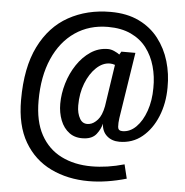

<svg xmlns="http://www.w3.org/2000/svg" viewBox="-61 -869 1026 1063"><g transform="rotate(5 452.0 -338.0)"><path d="M470 134Q354 134 260.5 89Q167 44 113 -48Q59 -140 59 -282Q59 -462 117 -579Q175 -696 277.5 -753Q380 -810 511 -810Q602 -810 668.5 -778Q735 -746 778 -690.5Q821 -635 841.5 -565.5Q862 -496 861 -421Q861 -333 831 -259.5Q801 -186 747.5 -142Q694 -98 621 -98Q579 -98 551.5 -122.5Q524 -147 522 -190Q515 -159 493 -131Q471 -103 427 -100Q377 -96 343.5 -120.5Q310 -145 293.5 -187.5Q277 -230 277 -279Q277 -335 294 -392.5Q311 -450 343 -498Q375 -546 418.5 -575Q462 -604 514 -604Q531 -604 549 -596Q567 -588 579 -579L589 -596H667L610 -229Q606 -201 607.5 -179.5Q609 -158 633 -158Q675 -158 709 -192Q743 -226 763 -283.5Q783 -341 783 -411Q784 -474 768 -531Q752 -588 718.5 -632Q685 -676 631.5 -701Q578 -726 504 -726Q400 -726 321.5 -672.5Q243 -619 199.5 -520Q156 -421 156 -286Q156 -171 197 -96.5Q238 -22 311 14.5Q384 51 479 51Q567 51 661 24L680 102Q569 134 470 134ZM448 -182Q471 -186 493 -210.5Q515 -235 525 -287L560 -520Q545 -525 532 -525Q492 -525 456.5 -491.5Q421 -458 399 -402Q377 -346 377 -278Q377 -235 394.5 -205Q412 -175 448 -182Z"/></g></svg>

Font: Oswald
Style: Regular
Weight: 400
Designer: Vernon Adams
Foundry: Vernon Adams
Version: Version 4.103; ttfautohint (v1.8.3)